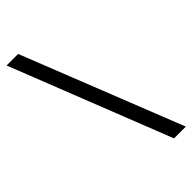

<svg xmlns="http://www.w3.org/2000/svg" viewBox="-256 -780 844 844"><g transform="rotate(-45 166.5 -357.5)"><path d="M277.3 16.1 -16.6 -731H55.2L350.6 16.1Z"/></g></svg>

Font: XB Khoramshahr
Style: Oblique
Weight: 400
Italic angle: 12°
Designer: Behnam
Foundry: Irmug
Version: Version 8.005 2009